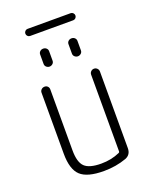

<svg xmlns="http://www.w3.org/2000/svg" viewBox="-156 -925 811 1020"><g transform="rotate(-20 250.0 -414.5)"><path d="M252 9.8Q158.2 9.8 120.1 -25.9Q82 -61.5 82 -150.4V-495.1Q82 -504.9 89.4 -512.2Q96.7 -519.5 108.4 -519.5Q118.2 -519.5 125 -512.7Q131.8 -505.9 131.8 -495.1V-150.4Q131.8 -84 158.2 -58.1Q184.6 -32.2 252 -32.2Q309.6 -32.2 357.4 -53.7Q362.3 -55.7 362.3 -60.5V-494.1Q362.3 -504.9 369.6 -512.2Q377 -519.5 387.2 -519.5Q397.5 -519.5 404.8 -512.2Q412.1 -504.9 412.1 -494.1V-61.5Q412.1 -24.4 379.9 -11.7Q320.3 9.8 252 9.8ZM372.1 -798.8H127.9Q120.1 -798.8 114.3 -804.7Q108.4 -810.5 108.4 -818.8Q108.4 -827.1 114.3 -833Q120.1 -838.9 127.9 -838.9H372.1Q379.9 -838.9 385.7 -833Q391.6 -827.1 391.6 -818.8Q391.6 -810.5 385.7 -804.7Q379.9 -798.8 372.1 -798.8ZM304.7 -688.5Q304.7 -698.2 312 -705.1Q319.3 -711.9 330.1 -711.9Q340.8 -711.9 348.1 -705.1Q355.5 -698.2 355.5 -688.5V-634.8Q355.5 -624 347.7 -617.2Q339.8 -610.4 330.1 -610.4Q320.3 -610.4 312.5 -617.2Q304.7 -624 304.7 -634.8ZM144.5 -688.5Q144.5 -698.2 151.9 -705.1Q159.2 -711.9 169.9 -711.9Q180.7 -711.9 188 -705.1Q195.3 -698.2 195.3 -688.5V-634.8Q195.3 -624 187.5 -617.2Q179.7 -610.4 169.9 -610.4Q160.2 -610.4 152.3 -617.2Q144.5 -624 144.5 -634.8Z"/></g></svg>

Font: Rounded-L Mgen+ 1mn light
Style: Regular
Weight: 200
Designer: [Source Han Sans]
Ryoko NISHIZUKA  (kana & ideographs); Paul D. Hunt (Latin, Greek & Cyrillic); Wenlong ZHANG  (bopomofo
Version: Version 1.059.20150602